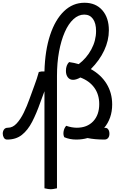

<svg xmlns="http://www.w3.org/2000/svg" viewBox="-57 -1000 885 1395"><path d="M-5 14Q-21 14 -29 0.5Q-37 -13 -37 -29Q-37 -46 -28 -59Q-19 -72 1 -72Q35 -72 63.5 -102.5Q92 -133 115.5 -181Q139 -229 158 -283Q174 -329 193 -379Q212 -429 225 -477Q242 -482 266 -481Q270 -633 307 -745Q344 -857 408 -918.5Q472 -980 557 -980Q639 -980 686.5 -925.5Q734 -871 734 -780Q734 -706 700 -633.5Q666 -561 603 -498Q677 -457 717.5 -391Q758 -325 758 -241Q758 -190 743 -147Q728 -104 700 -71H709Q722 -71 730 -59Q738 -47 738 -28Q738 -9 728.5 2.5Q719 14 702 14Q632 14 579 3Q541 14 497 14Q450 14 410 -3Q401 -21 405 -45Q409 -69 424 -86Q444 -79 463.5 -75.5Q483 -72 501 -72Q576 -72 620 -118.5Q664 -165 664 -244Q664 -313 628.5 -362.5Q593 -412 527 -437Q497 -420 474 -420Q450 -420 436 -438Q422 -456 422 -485Q422 -526 445 -549Q482 -544 515 -534Q572 -577 606.5 -641Q641 -705 641 -775Q641 -831 618.5 -862.5Q596 -894 555 -894Q513 -894 476.5 -860.5Q440 -827 413.5 -766.5Q387 -706 372 -625Q357 -544 357 -449V368Q326 375 313 375Q295 375 266 368V-337L236 -256Q208 -176 176.5 -115Q145 -54 102 -20Q59 14 -5 14Z"/></svg>

Font: Borel
Style: Regular
Weight: 400
Designer: Rosalie Wagner
Foundry: ANRT
Version: Version 1.007; ttfautohint (v1.8.4.7-5d5b)